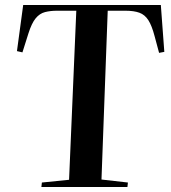

<svg xmlns="http://www.w3.org/2000/svg" viewBox="-20 -750 687 770"><path d="M148 -18 257 -29 286 -707H209Q182 -707 160.5 -701.5Q139 -696 123 -676.5Q107 -657 94 -616L70 -540L48 -545L73 -730H625L639 -542L618 -538L600 -605Q589 -647 575 -669Q561 -691 539 -699Q517 -707 483 -707H412L387 -30L493 -18L491 0H146Z"/></svg>

Font: Literata 72pt SemiBold
Style: Italic
Weight: 600
Italic angle: -2°
Designer: Latin by Veronika Burian and Jose Scaglione. Greek by Irene Vlachou. Cyrillic by Vera Evstafieva
Foundry: TypeTogether
Version: Version 3.002